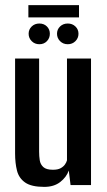

<svg xmlns="http://www.w3.org/2000/svg" viewBox="-20 -724 420 751"><path d="M153 7Q103 7 78.5 -10Q54 -27 46.5 -56.5Q39 -86 39 -124V-495H133V-131Q133 -113 135.5 -97Q138 -81 149.5 -70.5Q161 -60 187 -60Q206 -60 217 -66Q228 -72 234 -80.5Q240 -89 242 -97V-495H336V0H256L249 -57Q240 -31 215.5 -12Q191 7 153 7ZM134 -551Q116 -551 104 -563Q92 -575 92 -592Q92 -609 104 -620.5Q116 -632 134 -632Q152 -632 163.5 -620.5Q175 -609 175 -592Q175 -575 163.5 -563Q152 -551 134 -551ZM245 -551Q227 -551 215 -563Q203 -575 203 -592Q203 -609 215 -620.5Q227 -632 245 -632Q263 -632 275 -620.5Q287 -609 287 -592Q287 -575 275 -563Q263 -551 245 -551ZM91 -656V-704H289V-656Z"/></svg>

Font: Alumni Sans SemiBold
Style: Regular
Weight: 600
Designer: Robert E. Leuschke
Foundry: Robert E. Leuschke
Version: Version 1.018